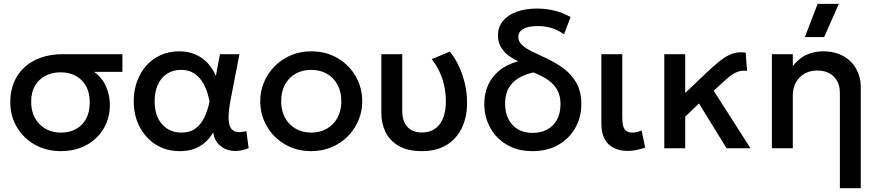

<svg xmlns="http://www.w3.org/2000/svg" viewBox="-20 -780 4620 1010"><path d="M300.5 15Q223.5 15 163.2 -19Q103 -53 68.5 -111.8Q34 -170.5 34 -244Q34 -298.5 52.5 -344.5Q71 -390.5 106.8 -424.2Q142.5 -458 194.2 -476.5Q246 -495 312 -495H624V-402H475Q518.5 -370.5 538.2 -324Q558 -277.5 558 -227.5Q558 -176 539.5 -132Q521 -88 487 -55Q453 -22 405.8 -3.5Q358.5 15 300.5 15ZM301.5 -82.5Q346.5 -82.5 380.5 -101.5Q414.5 -120.5 433.2 -155.8Q452 -191 452 -240.5Q452 -315.5 409.8 -357.5Q367.5 -399.5 298.5 -399.5Q254.5 -399.5 219.8 -381.8Q185 -364 164.5 -329.8Q144 -295.5 144 -245.5Q144 -171.5 188 -127Q232 -82.5 301.5 -82.5Z M925 15Q855 15 800.5 -19Q746 -53 714.8 -112.2Q683.5 -171.5 683.5 -247.5Q683.5 -304.5 701.2 -352.8Q719 -401 751 -436.2Q783 -471.5 826.8 -490.8Q870.5 -510 922 -510Q971 -510 1008.8 -493.2Q1046.5 -476.5 1073 -447.5Q1099.5 -418.5 1115.5 -380.5L1137 -495H1239.5L1194 -260Q1183 -203 1182.5 -166Q1182 -129 1192.2 -110Q1202.5 -91 1223.5 -86.5Q1244.5 -82 1276 -90.5L1288 -0.5Q1242.5 18 1202.5 13.5Q1162.5 9 1135.2 -16Q1108 -41 1101.5 -83Q1073 -35.5 1030.2 -10.2Q987.5 15 925 15ZM934.5 -82.5Q978.5 -82.5 1007.8 -103.8Q1037 -125 1055 -162.2Q1073 -199.5 1082.5 -247Q1079 -263.5 1073 -285Q1067 -306.5 1056.2 -328.8Q1045.5 -351 1029 -370Q1012.5 -389 988.8 -400.8Q965 -412.5 932.5 -412.5Q890.5 -412.5 859.2 -392.5Q828 -372.5 810.8 -335.5Q793.5 -298.5 793.5 -248Q793.5 -170.5 832.5 -126.5Q871.5 -82.5 934.5 -82.5Z M1617 15Q1539.5 15 1478.8 -20.8Q1418 -56.5 1383.5 -116.2Q1349 -176 1349 -247.5Q1349 -300.5 1368.8 -347.8Q1388.5 -395 1424.8 -431.5Q1461 -468 1510 -489Q1559 -510 1617.5 -510Q1695 -510 1755.8 -474.2Q1816.5 -438.5 1851 -378.8Q1885.5 -319 1885.5 -247.5Q1885.5 -195 1865.8 -147.5Q1846 -100 1810 -63.5Q1774 -27 1725 -6Q1676 15 1617 15ZM1617 -82.5Q1663 -82.5 1698.8 -102.8Q1734.5 -123 1755 -160Q1775.5 -197 1775.5 -247.5Q1775.5 -298 1755 -335.2Q1734.5 -372.5 1698.8 -392.5Q1663 -412.5 1617 -412.5Q1571 -412.5 1535.2 -392.5Q1499.5 -372.5 1479.2 -335.2Q1459 -298 1459 -247.5Q1459 -197 1479.5 -160Q1500 -123 1535.8 -102.8Q1571.5 -82.5 1617 -82.5Z M2199.5 15Q2125.5 15 2078.2 -12Q2031 -39 2008.5 -84.5Q1986 -130 1986 -186V-495H2096V-197.5Q2096 -140.5 2123.8 -111.8Q2151.5 -83 2199.5 -83Q2231.5 -83.5 2255.2 -95.2Q2279 -107 2294.5 -128.5Q2310 -150 2317.8 -180Q2325.5 -210 2325.5 -246.5Q2325.5 -287.5 2317.2 -326.8Q2309 -366 2292.2 -402Q2275.5 -438 2251 -468.5L2346.5 -509Q2390.5 -453 2413.8 -382.2Q2437 -311.5 2437 -241Q2437 -165 2409.8 -107.5Q2382.5 -50 2329.5 -17.5Q2276.5 15 2199.5 15Z M2781.5 15Q2702.5 15 2645.5 -19Q2588.5 -53 2558 -109.5Q2527.5 -166 2527.5 -234Q2527.5 -286.5 2547 -331Q2566.5 -375.5 2606 -408.2Q2645.5 -441 2706 -458Q2679.5 -469.5 2655.2 -487.5Q2631 -505.5 2615.2 -531.8Q2599.5 -558 2599.5 -593.5Q2599.5 -637.5 2625.2 -669.2Q2651 -701 2697.2 -718Q2743.5 -735 2805.5 -735Q2848.5 -735 2892 -725.2Q2935.5 -715.5 2981.5 -690.5L2947 -599.5Q2909 -626 2875 -634.5Q2841 -643 2812.5 -643Q2756 -643 2731.2 -627.2Q2706.5 -611.5 2706.5 -586Q2706.5 -562 2725.8 -543.8Q2745 -525.5 2777.2 -509.8Q2809.5 -494 2848.5 -476Q2898 -453.5 2941.2 -422.5Q2984.5 -391.5 3011.2 -345.5Q3038 -299.5 3038 -231.5Q3038 -163.5 3006.5 -107.5Q2975 -51.5 2917.5 -18.2Q2860 15 2781.5 15ZM2782.5 -81Q2827 -81 2859.8 -99.2Q2892.5 -117.5 2910.5 -151.5Q2928.5 -185.5 2928.5 -232.5Q2928.5 -280 2908.5 -311.8Q2888.5 -343.5 2855.8 -364.2Q2823 -385 2785 -399Q2740 -388.5 2707 -368.5Q2674 -348.5 2655.5 -316.2Q2637 -284 2637 -235.5Q2637 -165.5 2675.5 -123.2Q2714 -81 2782.5 -81Z M3282.5 14Q3241.5 14 3210.2 -1Q3179 -16 3161.2 -47.5Q3143.5 -79 3143.5 -128.5V-495H3253.5V-160Q3253.5 -116.5 3266 -99.5Q3278.5 -82.5 3307.5 -82.5Q3318 -82.5 3330.2 -85.5Q3342.5 -88.5 3355 -93.5L3374 -3.5Q3350.5 4.5 3327.2 9.2Q3304 14 3282.5 14Z M3474.5 0V-495H3584.5V-291L3697.5 -398.5Q3736 -435 3768.5 -460.8Q3801 -486.5 3833 -497.8Q3865 -509 3902.5 -503L3910 -407Q3882.5 -411 3859.8 -402.2Q3837 -393.5 3814.2 -374.8Q3791.5 -356 3763.5 -329.5L3734.5 -302.5L3928 0H3802L3657 -236L3584.5 -166.5V0Z M4398 210V-292Q4398 -345 4366.2 -377Q4334.5 -409 4278 -409Q4241 -409 4212.2 -392.5Q4183.5 -376 4167 -346.8Q4150.5 -317.5 4150.5 -278.5V0H4040.5V-495H4150.5V-432Q4181.5 -473.5 4222.5 -491.8Q4263.5 -510 4307.5 -510Q4375.5 -510 4420 -483Q4464.5 -456 4486.2 -413.5Q4508 -371 4508 -326V210ZM4214 -585 4281 -759.5H4392.5L4315.5 -585Z"/></svg>

Font: Geologica Cursive
Style: Regular
Weight: 400
Designer: Sindre Bremnes, Frode Helland
Foundry: Monokrom Skriftforlag AS
Version: Version 1.010;gftools[0.9.28]